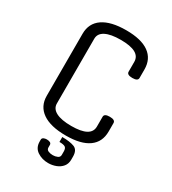

<svg xmlns="http://www.w3.org/2000/svg" viewBox="-229 -875 1091 1217"><g transform="rotate(30 316.5 -266.5)"><path d="M180 -607V-133Q180 -95 218.5 -75Q257 -55 330 -55Q473 -55 473 -133V-205Q473 -228 513 -228Q553 -228 553 -205V-143Q553 -66 496.5 -25.5Q440 15 330 15Q218 15 159 -26Q100 -67 100 -143V-597Q100 -674 159 -714.5Q218 -755 330 -755Q440 -755 496.5 -714.5Q553 -674 553 -597V-535Q553 -512 513 -512Q473 -512 473 -535V-607Q473 -685 330 -685Q257 -685 218.5 -665Q180 -645 180 -607ZM273 135Q273 151 287.5 157.5Q302 164 321 164Q339 164 354.5 157Q370 150 370 134V109Q370 85 358 77.5Q346 70 316 70V34Q372 34 404.5 46.5Q437 59 437 108V130Q437 160 420.5 180.5Q404 201 377 211.5Q350 222 320 222Q275 222 240.5 199Q206 176 206 130V117Q206 106 216 101Q226 96 239 96Q254 96 263.5 101Q273 106 273 117Z"/></g></svg>

Font: Offside
Style: Regular
Weight: 400
Designer: Eduardo Rodriguez Tunni
Foundry: Eduardo Rodriguez Tunni
Version: Version 1.002; ttfautohint (v1.8.4.7-5d5b);gftools[0.9.23]